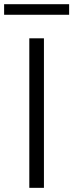

<svg xmlns="http://www.w3.org/2000/svg" viewBox="-53 -903 352 923"><path d="M158.2 -718.8V0H87.9V-718.8ZM-33.2 -832V-882.8H279.3V-832Z"/></svg>

Font: Min Sans Light
Style: Regular
Weight: 300
Designer: Jinseong-Kim, NotoSansCJK, Nunito
Foundry: Jinseong-Kim
Version: Version 1.400;Glyphs 3.1.2 (3151)